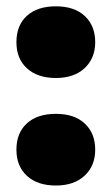

<svg xmlns="http://www.w3.org/2000/svg" viewBox="-20 -578 354 608"><path d="M157 9.5Q99 9.5 65.5 -21Q32 -51.5 32 -104Q32 -157 65 -187.2Q98 -217.5 157 -217.5Q216 -217.5 248.8 -186.5Q281.5 -155.5 281.5 -104Q281.5 -53 248 -21.8Q214.5 9.5 157 9.5ZM157 -331Q99 -331 65.5 -361.5Q32 -392 32 -444.5Q32 -497.5 65 -527.8Q98 -558 157 -558Q216 -558 248.8 -527Q281.5 -496 281.5 -444.5Q281.5 -393.5 248 -362.2Q214.5 -331 157 -331Z"/></svg>

Font: Encode Sans SemiExpanded ExtraBold
Style: Regular
Weight: 800
Width: 6
Designer: Multiple Designers
Foundry: Impallari Type
Version: Version 3.002